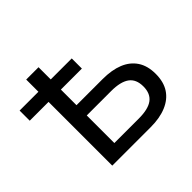

<svg xmlns="http://www.w3.org/2000/svg" viewBox="-162 -908 1112 1112"><g transform="rotate(-45 393.5 -352.5)"><path d="M175 0V-522H21V-605H175V-705H276V-605H448V-522H276V-394H490Q565 -394 618 -372.5Q671 -351 700 -307.5Q729 -264 729 -198Q729 -132 700.5 -88.5Q672 -45 618 -22.5Q564 0 490 0ZM276 -84H476Q554 -84 590.5 -111.5Q627 -139 627 -197Q627 -256 589.5 -283Q552 -310 476 -310H276Z"/></g></svg>

Font: Nunito Sans 7pt Medium
Style: Regular
Weight: 500
Designer: Vernon Adams
Foundry: Vernon Adams
Version: Version 3.101;gftools[0.9.27]